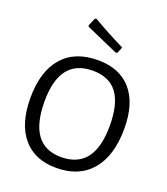

<svg xmlns="http://www.w3.org/2000/svg" viewBox="-156 -972 946 1088"><g transform="rotate(20 317.5 -428.0)"><path d="M429 -761C360.3 -795 296.3 -829.3 237 -864L228 -862L208 -815L210 -807L405 -721L415 -725ZM527.5 -566C480.5 -620 413.3 -647 326 -647C233.3 -647 162.2 -618.3 112.5 -561C62.8 -503.7 38 -421.7 38 -315C38 -211.7 61.7 -132 109 -76C156.3 -20 223.3 8 310 8C402 8 473 -21.7 523 -81C573 -140.3 598 -224.3 598 -333C598 -434.3 574.5 -512 527.5 -566ZM120 -325C120 -495.7 186.3 -581 319 -581C385 -581 434.2 -559.5 466.5 -516.5C498.8 -473.5 515 -407.7 515 -319C515 -145.7 448.3 -59 315 -59C185 -59 120 -147.7 120 -325Z"/></g></svg>

Font: Alegreya Sans SC
Style: Regular
Weight: 400
Designer: Juan Pablo del Peral
Foundry: Huerta Tipografica
Version: Version 1.000;PS 001.000;hotconv 1.0.70;makeotf.lib2.5.58329